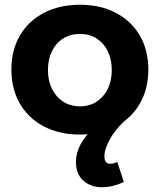

<svg xmlns="http://www.w3.org/2000/svg" viewBox="-20 -562 673 809"><path d="M317 -542Q403 -542 468 -508Q533 -474 569 -412.5Q605 -351 605 -269Q605 -187 569 -125Q533 -63 468 -29Q403 5 317 5Q231 5 165.5 -29Q100 -63 64 -125Q28 -187 28 -269Q28 -351 64 -412.5Q100 -474 165.5 -508Q231 -542 317 -542ZM317 -419Q277 -419 246.5 -400Q216 -381 199 -346.5Q182 -312 182 -267Q182 -222 199 -187.5Q216 -153 246.5 -133.5Q277 -114 317 -114Q357 -114 387 -133.5Q417 -153 434 -187.5Q451 -222 451 -267Q451 -312 434 -346.5Q417 -381 387 -400Q357 -419 317 -419ZM451 -83 509 -56Q483 -33 463 -6Q443 21 431.5 48Q420 75 420 96Q420 112 426 120Q432 128 444 128Q460 128 474 120L502 205Q480 215 456.5 221Q433 227 411 227Q363 227 331.5 199.5Q300 172 300 120Q300 70 335.5 21Q371 -28 451 -83Z"/></svg>

Font: Alexandria SemiBold
Style: Regular
Weight: 600
Designer: Mohamed Gaber
Foundry: Kief Type Foundry
Version: Version 5.100